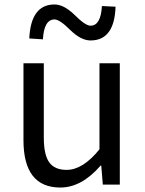

<svg xmlns="http://www.w3.org/2000/svg" viewBox="-20 -826 647 859"><path d="M85 -199V-543H176V-210Q176 -134 200 -100Q224 -66 278 -66Q351 -66 425 -158V-543H516V0H440L433 -85H430Q345 13 250 13Q85 13 85 -199ZM294 -692Q247 -739 224 -739Q177 -739 172 -650L111 -654Q118 -806 224 -806Q266 -806 314 -759Q362 -711 385 -711Q431 -711 436 -799L497 -796Q492 -645 385 -645Q342 -645 294 -692Z"/></svg>

Font: KaiGen Gothic CN Regular
Style: Regular
Weight: 400
Designer: Ryoko NISHIZUKA  (kana & ideographs); Paul D. Hunt (Latin, Greek & Cyrillic); Wenlong ZHANG  (bopomofo); Sandoll Communi
Foundry: Adobe Systems Incorporated
Version: Version 1.002.20150501